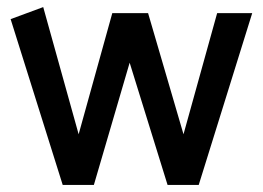

<svg xmlns="http://www.w3.org/2000/svg" viewBox="-20 -522 742 542"><path d="M541 0 692 -485H593L498 -143L398 -485H297L202 -143L102 -502L10 -468L157 0H245L346 -345L453 0Z"/></svg>

Font: Catamaran Medium
Style: Regular
Weight: 500
Designer: Pria Ravichandran
Version: Version 2.000